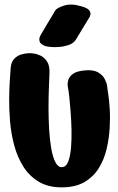

<svg xmlns="http://www.w3.org/2000/svg" viewBox="-20 -807 507 827"><path d="M218 -604Q183 -604 168 -611.5Q153 -619 150.5 -629Q148 -639 151 -646.5Q154 -654 154 -654Q154 -654 162.5 -668.5Q171 -683 182.5 -702.5Q194 -722 204.5 -739Q215 -756 218 -762Q225 -773 256 -783Q287 -793 330 -780Q359 -772 365.5 -761Q372 -750 369 -742Q366 -734 366 -734Q366 -734 356 -717.5Q346 -701 332.5 -679Q319 -657 308 -638Q297 -620 275.5 -613Q254 -606 236 -605Q218 -604 218 -604ZM112 -578Q112 -578 125 -576.5Q138 -575 154.5 -567.5Q171 -560 183 -541.5Q195 -523 193 -488Q192 -465 190.5 -426.5Q189 -388 189 -342.5Q189 -297 191.5 -252Q194 -207 200.5 -169Q207 -131 218.5 -108.5Q230 -86 247 -87Q265 -88 274 -111.5Q283 -135 286 -171.5Q289 -208 288 -249Q287 -290 284 -327.5Q281 -365 278.5 -389.5Q276 -414 275 -417Q274 -421 272 -434Q270 -447 274 -462Q278 -477 294.5 -489Q311 -501 347 -504Q383 -507 403 -495Q423 -483 431.5 -466Q440 -449 441.5 -436Q443 -423 443 -423Q443 -423 446.5 -400Q450 -377 452.5 -339.5Q455 -302 452.5 -257Q450 -212 439.5 -166.5Q429 -121 406 -83.5Q383 -46 344 -23Q305 0 246 0Q187 0 146.5 -24.5Q106 -49 80.5 -89.5Q55 -130 41.5 -180Q28 -230 23.5 -282.5Q19 -335 19.5 -382Q20 -429 22.5 -464Q25 -499 26 -514Q28 -540 41 -553.5Q54 -567 70.5 -572Q87 -577 99.5 -577.5Q112 -578 112 -578Z"/></svg>

Font: Nerko One
Style: Regular
Weight: 400
Designer: Nermin Kahrimanovic
Foundry: Nermin Kahrimanovic
Version: Version 1.101